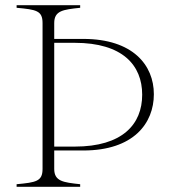

<svg xmlns="http://www.w3.org/2000/svg" viewBox="-20 -719 668 740"><path d="M189 -68V-139H301C495 -139 573 -244 573 -356C573 -468 492 -569 301 -569H189V-630C189 -678 223 -682 289 -689V-699H44V-689C120 -682 144 -678 144 -630V-68C144 -20 119 -16 44 -9V1H289V-9C224 -16 189 -20 189 -68ZM189 -154V-554H268C452 -554 528 -468 528 -354C528 -240 452 -154 268 -154Z"/></svg>

Font: Sprat Condensed Thin
Style: Regular
Weight: 100
Width: 3
Designer: Ethan Nakache
Foundry: Collletttivo
Version: Version 2.000;Glyphs 3.2 (3217)